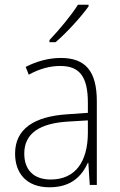

<svg xmlns="http://www.w3.org/2000/svg" viewBox="-20 -785 508 815"><path d="M356 -758V-765H311C282 -719 232 -659 190 -615V-606H216C263 -646 324 -713 356 -758ZM238 -539C185 -539 134 -524 89 -501L102 -468C150 -494 193 -505 236 -505C316 -505 353 -462 353 -349V-306L267 -300C125 -291 44 -238 44 -133C44 -49 93 10 190 10C282 10 327 -37 353 -94H355L361 0H391V-355C391 -484 342 -539 238 -539ZM270 -269 353 -274V-219C352 -101 302 -23 195 -23C124 -23 83 -63 83 -133C83 -220 150 -262 270 -269Z"/></svg>

Font: Noto Sans Malayalam SemiCondensed ExtraLight
Style: Regular
Weight: 200
Width: 4
Designer: Jelle Bosma - Monotype Design Team
Foundry: Monotype Imaging Inc.
Version: Version 2.104